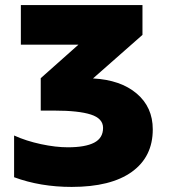

<svg xmlns="http://www.w3.org/2000/svg" viewBox="-20 -734 674 764"><path d="M142.1 -422.9 292 -556.2H63V-713.9H546.9V-595.2L350.1 -421.9Q460 -416 523.9 -361.8Q587.9 -307.6 587.9 -219.2Q587.9 -109.9 504.4 -50Q420.9 9.8 265.1 9.8Q140.6 9.8 36.1 -28.8V-194.8Q84.5 -172.9 143.1 -160.4Q201.7 -147.9 250 -147.9Q319.3 -147.9 354.7 -166.3Q390.1 -184.6 390.1 -225.1Q390.1 -262.7 341.3 -278.3Q292.5 -293.9 196.8 -293.9H142.1Z"/></svg>

Font: OpenSansExtrabold
Style: Regular
Weight: 800
Foundry: Ascender Corporation
Version: Version 1.10